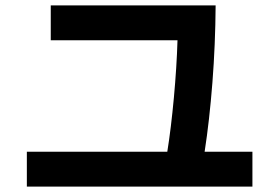

<svg xmlns="http://www.w3.org/2000/svg" viewBox="-20 -735 1040 715"><path d="M920 -170V-40H80V-170H603Q617 -257 627.5 -371Q638 -485 641 -585H169V-715H783Q782 -569 771 -427.5Q760 -286 742 -170Z"/></svg>

Font: IBM Plex Sans JP
Style: Bold
Weight: 700
Designer: Mike Abbink; Paul van der Laan; Pieter van Rosmalen; Wujin Sim; Yejin Wi; Jinhee Kim; Boomi Park; Yona Kim; Kichan Ma
Foundry: Sandoll Inc.
Version: Version 1.001